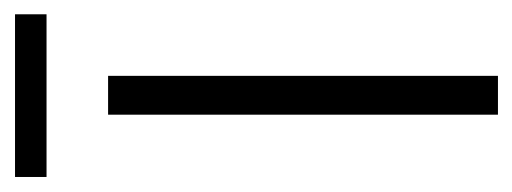

<svg xmlns="http://www.w3.org/2000/svg" viewBox="-256 -460 699 262"><g transform="rotate(-90 94.0 -329.5)"><path d="M205 -659H-17V-616H205ZM121 0V-532H68V0Z"/></g></svg>

Font: Noto Sans Devanagari ExtraCondensed Light
Style: Regular
Weight: 300
Width: 2
Designer: Jelle Bosma - Monotype Design Team
Foundry: Monotype Imaging Inc.
Version: Version 2.004